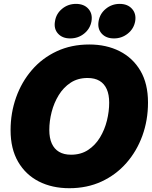

<svg xmlns="http://www.w3.org/2000/svg" viewBox="-20 -971 793 1002"><path d="M341.8 11.2Q252 11.2 182.9 -23.9Q113.8 -59.1 74.5 -126.7Q35.2 -194.3 35.2 -291.5Q35.2 -381.8 64 -462.6Q92.8 -543.5 146.5 -605.7Q200.2 -668 276.1 -703.4Q352.1 -738.8 445.8 -738.8Q535.2 -738.8 604.2 -703.9Q673.3 -668.9 712.9 -601.6Q752.4 -534.2 752.4 -436Q752.4 -343.8 723.1 -262.9Q693.8 -182.1 639.6 -120.4Q585.4 -58.6 510 -23.7Q434.6 11.2 341.8 11.2ZM350.6 -163.6Q402.3 -163.6 439.9 -188.5Q477.5 -213.4 502 -253.9Q526.4 -294.4 538.1 -342Q549.8 -389.6 549.8 -435.1Q549.8 -477.1 537.1 -505.6Q524.4 -534.2 499.5 -549.1Q474.6 -564 437 -564Q385.7 -564 348.4 -539.3Q311 -514.6 286.4 -474.4Q261.7 -434.1 249.5 -386.5Q237.3 -338.9 237.3 -292.5Q237.3 -251 250.2 -222.2Q263.2 -193.4 288.3 -178.5Q313.5 -163.6 350.6 -163.6ZM574.7 -770.5Q533.2 -770.5 510.5 -795.9Q487.8 -821.3 494.6 -860.4Q501 -899.4 532.2 -925Q563.5 -950.7 604.5 -950.7Q646 -950.7 668.9 -925Q691.9 -899.4 685.5 -860.4Q678.7 -821.3 647.2 -795.9Q615.7 -770.5 574.7 -770.5ZM346.2 -770.5Q305.2 -770.5 282.5 -795.9Q259.8 -821.3 267.1 -860.4Q272.9 -899.4 304 -925Q335 -950.7 376.5 -950.7Q418.5 -950.7 441.2 -925Q463.9 -899.4 457.5 -860.4Q450.7 -821.3 419.4 -795.9Q388.2 -770.5 346.2 -770.5Z"/></svg>

Font: Inter 28pt Black
Style: Italic
Weight: 900
Italic angle: -9.3988°
Designer: Rasmus Andersson
Foundry: rsms
Version: Version 4.001;git-66647c0bb